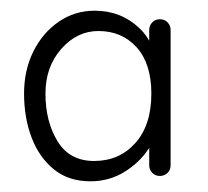

<svg xmlns="http://www.w3.org/2000/svg" viewBox="-20 -730 389 359"><path d="M149 -391Q108 -391 80.5 -413.5Q53 -436 39 -473Q25 -510 25 -555Q25 -599 42.5 -634Q60 -669 90 -689.5Q120 -710 157 -710Q206 -710 240.5 -677.5Q275 -645 275 -583L259 -624V-674Q259 -682 264.5 -688Q270 -694 279 -694Q288 -694 293.5 -688Q299 -682 299 -674V-421Q299 -412 293 -406.5Q287 -401 279 -401Q270 -401 264.5 -407Q259 -413 259 -421V-474L275 -503Q275 -478 258 -452Q241 -426 212.5 -408.5Q184 -391 149 -391ZM156 -429Q203 -429 233 -462.5Q263 -496 263 -555Q263 -611 235.5 -641.5Q208 -672 164 -672Q124 -672 94.5 -638.5Q65 -605 65 -555Q65 -503 87.5 -466Q110 -429 156 -429Z"/></svg>

Font: Quicksand Variable Light
Style: Regular
Weight: 300
Designer: Andrew Paglinawan
Foundry: Andrew Paglinawan
Version: Version 3.004